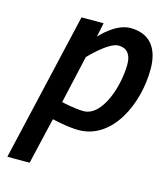

<svg xmlns="http://www.w3.org/2000/svg" viewBox="-109 -594 765 891"><g transform="rotate(15 273.5 -148.5)"><path d="M375 -418C418 -418 437 -389 437 -345C437 -243 388 -82 296 -82C251 -82 190 -97 190 -97L242 -327C242 -327 327 -418 375 -418ZM117 214 169 -9C169 -9 243 9 296 9C460 9 547 -184 547 -351C547 -446 505 -511 408 -511C335 -511 267 -432 267 -432L281 -500H175L10 214Z"/></g></svg>

Font: RazerF5 SemiBold
Style: Italic
Weight: 600
Foundry: Razer Inc.
Version: Version 2